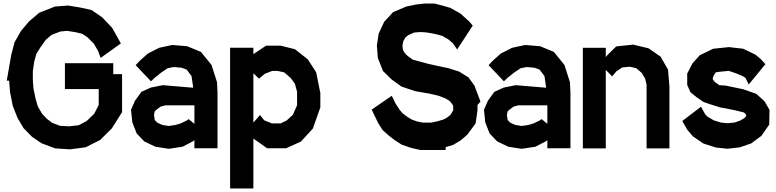

<svg xmlns="http://www.w3.org/2000/svg" viewBox="-20 -847 4431 1096"><path d="M626.5 -486.3V-423.8H676.8V-207L618.7 -114.7L552.2 -48.3L469.2 -6.3L379.9 5.4L294.9 0L216.8 -29.3L163.1 -65.9L114.7 -115.2L79.6 -174.3L52.7 -243.7L37.1 -322.3L32.2 -386.7H18.6L43.9 -532.2L63 -605.5L100.1 -670.9L146 -725.1L204.1 -774.4L293.5 -809.6L368.2 -815.4L437 -804.2L502 -790L563 -748.5L620.6 -687.5L669.9 -599.1L554.7 -516.6L539.1 -557.6L515.6 -597.7L478.5 -634.8L448.7 -654.3L411.6 -663.1L362.8 -670.9L323.7 -667L273.9 -647.5L241.7 -620.1L209 -574.2L187.5 -539.1L175.3 -495.6L167.5 -440.9V-390.1L170.9 -342.8L182.1 -287.1L195.8 -239.3L221.2 -196.3L249 -167.5L278.8 -145.5L322.3 -128.9L376 -126L429.7 -132.3L474.6 -156.2L517.6 -197.3L543.5 -248V-338.4H350.6V-486.3Z M1187.5 -476.1 1218.8 -377.9 1221.7 -316.9V-0.5H1089.8V-46.9L1080.6 -40L1021.5 -9.3L943.8 2.4L867.2 -9.3L803.7 -39.6L760.3 -85L735.4 -148.4L728 -220.2L750.5 -272L787.1 -322.8L841.3 -347.2L909.2 -360.8L1083 -346.2L1073.2 -413.1L1045.4 -449.7L1016.1 -460.4L972.2 -464.4L937 -457.5L901.4 -433.6L863.3 -403.3L841.8 -382.8L754.4 -475.1L777.8 -500L824.2 -541.5L888.7 -574.2L963.4 -590.3L1048.8 -583L1127 -550.8ZM1043.9 -158.2 1057.1 -167 1089.8 -140.1V-245.6H923.8L897.5 -238.8L877.4 -224.1L863.3 -211.9L858.9 -190.4L863.3 -162.6L868.2 -156.7L878.4 -146.5L906.7 -133.8L943.8 -127.9L980 -133.3L1010.3 -142.1Z M1737.3 -507.8 1784.7 -434.6 1808.6 -315.9V-233.9L1766.1 -113.3L1697.3 -38.6L1612.8 -0.5H1504.9L1426.3 -56.2V229H1293.5V-574.7H1426.3V-538.1L1499 -586.4H1582L1664.1 -565.9ZM1651.4 -191.4 1675.8 -246.1V-323.2L1663.1 -369.6L1639.6 -401.4L1603 -433.6L1565.9 -441.9H1533.2L1491.7 -425.8L1460 -399.4L1458.5 -397.9L1426.3 -428.7V-147L1463.9 -190.4L1488.3 -160.2L1531.7 -142.6H1582L1616.2 -159.2Z M2654.3 -405.3 2688.5 -357.9 2722.7 -267.1 2705.6 -247.6V-216.3L2694.8 -142.1L2646.5 -77.1L2609.4 -45.4L2566.9 -20L2523.9 -7.3V9.3H2379.4L2324.7 -3.4L2272.5 -21.5L2231.9 -47.9L2197.3 -74.7L2164.1 -104.5L2138.2 -145.5L2101.6 -221.2L2216.3 -300.3L2237.3 -257.3L2261.2 -220.2L2278.3 -200.2L2307.6 -178.2L2329.6 -165L2360.4 -153.8L2393.1 -147H2439.5L2476.1 -154.3L2512.2 -165L2532.7 -176.3L2551.3 -191.4L2567.4 -217.8L2566.9 -232.4V-242.7L2561.5 -252.4L2547.4 -270L2522 -285.6L2483.9 -300.3L2432.1 -312.5L2349.1 -326.7L2271.5 -353L2215.3 -393.6L2166 -441.9L2136.7 -516.6L2131.3 -586.9L2141.6 -655.3L2173.3 -723.1L2224.1 -777.8L2298.8 -809.6L2355.5 -821.3L2404.8 -826.7H2460.4L2509.8 -814L2550.3 -802.2L2607.9 -770L2657.7 -725.1L2678.7 -701.2L2589.4 -564.5L2564.5 -601.1L2538.1 -623L2504.9 -642.1L2481 -648.9L2450.2 -655.8L2416.5 -661.6L2381.3 -664.1L2345.2 -661.6L2311.5 -647L2294.9 -634.3L2281.7 -611.3L2277.3 -585.4L2280.3 -561L2293.9 -540L2309.6 -525.4L2336.9 -506.3L2425.3 -482.4L2475.6 -471.2L2538.6 -458L2599.6 -439Z M3202.1 -476.1 3233.4 -377.9 3236.3 -316.9V-0.5H3104.5V-46.9L3095.2 -40L3036.1 -9.3L2958.5 2.4L2881.8 -9.3L2818.4 -39.6L2774.9 -85L2750 -148.4L2742.7 -220.2L2765.1 -272L2801.8 -322.8L2856 -347.2L2923.8 -360.8L3097.7 -346.2L3087.9 -413.1L3060.1 -449.7L3030.8 -460.4L2986.8 -464.4L2951.7 -457.5L2916 -433.6L2877.9 -403.3L2856.4 -382.8L2769 -475.1L2792.5 -500L2838.9 -541.5L2903.3 -574.2L2978 -590.3L3063.5 -583L3141.6 -550.8ZM3058.6 -158.2 3071.8 -167 3104.5 -140.1V-245.6H2938.5L2912.1 -238.8L2892.1 -224.1L2877.9 -211.9L2873.5 -190.4L2877.9 -162.6L2882.8 -156.7L2893.1 -146.5L2921.4 -133.8L2958.5 -127.9L2994.6 -133.3L3024.9 -142.1Z M3751 -523.4 3793.5 -449.2 3801.3 -352.5V0H3670.9V-363.8L3662.6 -398.4L3643.1 -430.7L3612.3 -457.5L3575.2 -466.3L3531.2 -461.9L3498.5 -439.5L3474.1 -411.1L3438 -448.2V0H3307.1V-574.2H3438V-521L3447.3 -532.7L3497.6 -582L3594.2 -592.3L3682.1 -571.3Z M4344.2 -268.6 4372.6 -219.7 4371.1 -136.2 4326.7 -71.8 4268.1 -28.3 4202.6 -5.9 4132.8 2 4065.9 -4.9 3995.1 -27.8 3935.1 -68.8 3903.3 -106.4 3874.5 -156.2 3981.4 -237.8 4005.9 -193.8 4020 -180.2 4054.2 -160.2 4094.7 -147.5 4133.3 -143.6 4171.9 -147.5 4207 -159.2 4233.4 -176.3 4239.7 -185.5V-189L4234.4 -198.2L4225.1 -205.6L4171.9 -218.3L4088.9 -234.4L4032.2 -252.4L3995.1 -265.1L3958.5 -290.5L3921.4 -320.3L3902.8 -362.3V-426.8L3932.6 -484.9L3974.6 -531.7L4051.3 -568.8L4141.1 -578.1L4222.2 -568.8L4293 -534.7L4324.2 -508.3L4349.1 -480.5L4253.9 -364.7L4235.8 -401.9L4223.6 -410.2L4183.6 -427.7L4140.1 -442.4L4089.8 -437.5L4066.4 -434.6L4052.7 -413.1L4047.9 -396.5L4055.7 -383.8L4064 -376.5L4086.4 -360.8L4122.6 -358.4L4223.1 -337.4L4297.9 -311Z"/></svg>

Font: Gap Sans
Style: Black
Weight: 400
Designer: Alexandre Liziard and Etienne Ozeray
Foundry: Interstices.io
Version: Version 1.6.1 - December 3. 2014